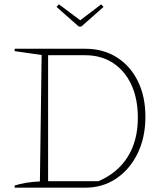

<svg xmlns="http://www.w3.org/2000/svg" viewBox="-20 -870 772 890"><path d="M375 -644Q458 -644 521 -604.5Q584 -565 619 -494Q654 -423 654 -329Q654 -233 618 -159Q582 -85 519 -42.5Q456 0 375 0H48V-10Q97 -26 165 -29L173 -615L48 -633V-644ZM436 -30Q525 -68 572 -143Q619 -218 619 -324Q619 -412 589 -477Q559 -542 504 -578Q449 -614 375 -614H203V-30ZM345 -747 242 -838 253 -850 352 -776 449 -850 460 -838 357 -747Z"/></svg>

Font: Piazzolla SC Thin
Style: Regular
Weight: 100
Designer: Juan Pablo del Peral
Foundry: Huerta Tipografica
Version: Version 1.330